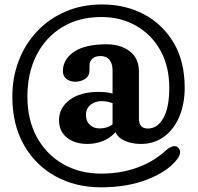

<svg xmlns="http://www.w3.org/2000/svg" viewBox="-20 -698 867 841"><path d="M627.5 -135Q670 -135 695.8 -181.2Q721.5 -227.5 721.5 -312.5Q721.5 -408 682.2 -477.8Q643 -547.5 575.5 -585.5Q508 -623.5 424 -623.5Q326.5 -623.5 253.5 -579.5Q180.5 -535.5 140.2 -457Q100 -378.5 100 -275Q100 -173.5 141.2 -97.8Q182.5 -22 255.5 20.2Q328.5 62.5 423.5 62.5Q507.5 62.5 581 36.2Q654.5 10 711 -43Q722.5 -52.5 736.8 -56.8Q751 -61 761 -50.5Q771 -40.5 768.5 -26.2Q766 -12 753.5 2.5Q713 54 625 88.2Q537 122.5 422.5 122.5Q311 122.5 223.2 74.2Q135.5 26 84.8 -63Q34 -152 34 -275Q34 -358.5 62 -431.8Q90 -505 142.2 -560.5Q194.5 -616 266.8 -647.2Q339 -678.5 428 -678.5Q529 -678.5 610.8 -635.2Q692.5 -592 740.8 -510.5Q789 -429 789 -313.5Q789 -243 765.5 -187.2Q742 -131.5 698.8 -99.5Q655.5 -67.5 597.5 -67.5Q559 -67.5 528.2 -80.5Q497.5 -93.5 486 -119Q463 -93.5 431 -80.5Q399 -67.5 363 -67.5Q307 -67.5 272.8 -95.5Q238.5 -123.5 238.5 -172Q238.5 -225 284.8 -260.2Q331 -295.5 413.5 -295.5Q448 -295.5 473 -288V-390.5Q473 -418.5 459.8 -435.5Q446.5 -452.5 420.5 -452.5Q397 -452.5 384.5 -441Q372 -429.5 372 -411.5V-390.5Q372 -365 353 -352.5Q334 -340 309 -340Q288 -340 271.8 -351.8Q255.5 -363.5 255.5 -386.5Q255.5 -437.5 303.8 -470.8Q352 -504 447.5 -504Q507.5 -504 548 -473.8Q588.5 -443.5 588.5 -384V-178.5Q588.5 -135 627.5 -135ZM356.5 -195Q356.5 -167 373.5 -151.2Q390.5 -135.5 416 -135.5Q451 -135.5 473 -153.5V-246.5Q462 -250 451 -252.5Q440 -255 426 -255Q396.5 -255 376.5 -239Q356.5 -223 356.5 -195Z"/></svg>

Font: Fraunces 144pt S100 SemiBold
Style: Regular
Weight: 600
Version: Version 1.000; ttfautohint (v1.8.3)